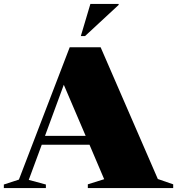

<svg xmlns="http://www.w3.org/2000/svg" viewBox="-34 -955 900 975"><path d="M767.5 -46 845.5 -19V0H412V-19L495 -45L420.5 -220H178L112 -41.5L199 -18V0H-14.5V-18L62 -43L320 -715H477ZM194.5 -265H401L290 -524.5ZM376.5 -772 425 -935H568.5V-930L398 -772Z"/></svg>

Font: Newsreader 72pt ExtraBold
Style: Regular
Weight: 800
Designer: Hugues Gentile
Foundry: Production Type
Version: Version 1.003; ttfautohint (v1.8.3)